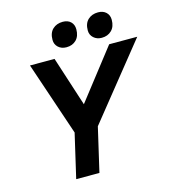

<svg xmlns="http://www.w3.org/2000/svg" viewBox="-128 -1004 1000 1110"><g transform="rotate(-15 372.0 -449.5)"><path d="M190 0 251 -263 102 -704H249L345 -407L576 -704H744L390 -263L329 0ZM545 -751Q516 -751 496.5 -768.5Q477 -786 477 -813Q477 -855 500.5 -877Q524 -899 561 -899Q591 -899 609 -882Q627 -865 627 -837Q627 -796 604 -773.5Q581 -751 545 -751ZM334 -751Q304 -751 285 -768.5Q266 -786 266 -813Q266 -855 289.5 -877Q313 -899 350 -899Q380 -899 397.5 -882Q415 -865 415 -837Q415 -796 392.5 -773.5Q370 -751 334 -751Z"/></g></svg>

Font: Prodigy Sans SemiBold
Style: Italic
Weight: 600
Italic angle: -13°
Designer: Wei Huang
Foundry: Wei Huang
Version: Version 1.003; ttfautohint (v1.8.3)